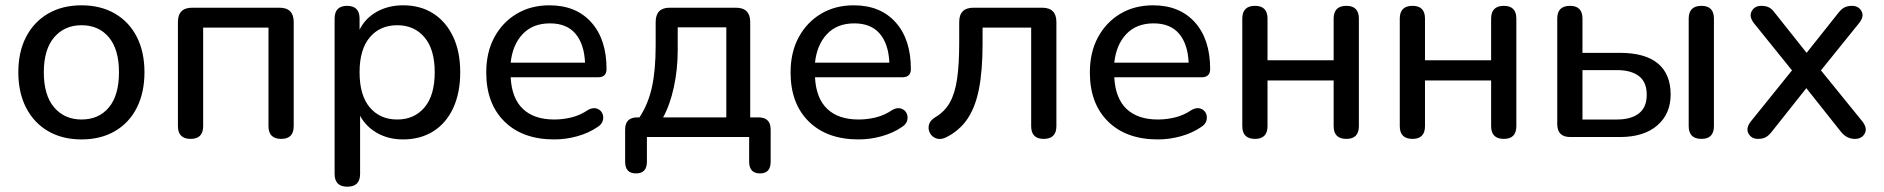

<svg xmlns="http://www.w3.org/2000/svg" viewBox="-20 -516 7093 723"><path d="M287 9Q215 9 161.5 -22Q108 -53 78.5 -110Q49 -167 49 -244Q49 -321 78.5 -377.5Q108 -434 161.5 -465Q215 -496 287 -496Q359 -496 412.5 -465Q466 -434 495 -377.5Q524 -321 524 -244Q524 -167 495 -110Q466 -53 412.5 -22Q359 9 287 9ZM287 -66Q352 -66 390 -111.5Q428 -157 428 -244Q428 -330 390 -375.5Q352 -421 287 -421Q223 -421 184 -375.5Q145 -330 145 -244Q145 -157 184 -111.5Q223 -66 287 -66Z M698 7Q650 7 650 -41V-433Q650 -487 704 -487H1032Q1086 -487 1086 -433V-41Q1086 7 1039 7Q991 7 991 -41V-412H745V-41Q745 7 698 7Z M1476 -66Q1540 -66 1578.5 -111.5Q1617 -157 1617 -244Q1617 -330 1578.5 -375.5Q1540 -421 1476 -421Q1411 -421 1372.5 -375.5Q1334 -330 1334 -244Q1334 -157 1372.5 -111.5Q1411 -66 1476 -66ZM1288 187Q1240 187 1240 139V-446Q1240 -494 1287 -494Q1334 -494 1334 -446V-404Q1355 -447 1398.5 -471.5Q1442 -496 1498 -496Q1563 -496 1611 -465.5Q1659 -435 1686 -378.5Q1713 -322 1713 -244Q1713 -166 1686.5 -109Q1660 -52 1611.5 -21.5Q1563 9 1498 9Q1443 9 1400.5 -15Q1358 -39 1336 -80V139Q1336 187 1288 187Z M2067 9Q1948 9 1879.5 -58.5Q1811 -126 1811 -243Q1811 -319 1841.5 -375.5Q1872 -432 1925.5 -464Q1979 -496 2049 -496Q2149 -496 2206.5 -432Q2264 -368 2264 -256Q2264 -225 2232 -225H1903Q1907 -146 1949 -106Q1991 -66 2067 -66Q2100 -66 2132.5 -74Q2165 -82 2196 -103Q2214 -112 2228 -107Q2242 -102 2248 -89.5Q2254 -77 2250 -62Q2246 -47 2229 -37Q2197 -15 2154 -3Q2111 9 2067 9ZM1903 -280H2183Q2180 -350 2147 -389Q2114 -428 2051 -428Q1986 -428 1948 -387.5Q1910 -347 1903 -280Z M2477 -74H2715V-413H2532V-326Q2532 -255 2517.5 -188Q2503 -121 2477 -74ZM2375 137Q2334 137 2334 93V-28Q2334 -74 2380 -74H2388Q2421 -124 2435 -188Q2449 -252 2449 -345V-433Q2449 -487 2502 -487H2751Q2805 -487 2805 -433V-74H2836Q2882 -74 2882 -28V93Q2882 137 2842 137Q2801 137 2801 93V0H2416V93Q2416 137 2375 137Z M3213 9Q3094 9 3025.5 -58.5Q2957 -126 2957 -243Q2957 -319 2987.5 -375.5Q3018 -432 3071.5 -464Q3125 -496 3195 -496Q3295 -496 3352.5 -432Q3410 -368 3410 -256Q3410 -225 3378 -225H3049Q3053 -146 3095 -106Q3137 -66 3213 -66Q3246 -66 3278.5 -74Q3311 -82 3342 -103Q3360 -112 3374 -107Q3388 -102 3394 -89.5Q3400 -77 3396 -62Q3392 -47 3375 -37Q3343 -15 3300 -3Q3257 9 3213 9ZM3049 -280H3329Q3326 -350 3293 -389Q3260 -428 3197 -428Q3132 -428 3094 -387.5Q3056 -347 3049 -280Z M3910 7Q3863 7 3863 -41V-412H3680V-351Q3680 -251 3666.5 -181.5Q3653 -112 3622.5 -67.5Q3592 -23 3541 2Q3521 11 3505 5Q3489 -1 3481.5 -15.5Q3474 -30 3478 -46Q3482 -62 3501 -74Q3537 -95 3556.5 -129.5Q3576 -164 3584 -218.5Q3592 -273 3592 -354V-433Q3592 -487 3646 -487H3904Q3958 -487 3958 -433V-41Q3958 7 3910 7Z M4340 9Q4221 9 4152.5 -58.5Q4084 -126 4084 -243Q4084 -319 4114.5 -375.5Q4145 -432 4198.5 -464Q4252 -496 4322 -496Q4422 -496 4479.5 -432Q4537 -368 4537 -256Q4537 -225 4505 -225H4176Q4180 -146 4222 -106Q4264 -66 4340 -66Q4373 -66 4405.5 -74Q4438 -82 4469 -103Q4487 -112 4501 -107Q4515 -102 4521 -89.5Q4527 -77 4523 -62Q4519 -47 4502 -37Q4470 -15 4427 -3Q4384 9 4340 9ZM4176 -280H4456Q4453 -350 4420 -389Q4387 -428 4324 -428Q4259 -428 4221 -387.5Q4183 -347 4176 -280Z M4706 7Q4658 7 4658 -41V-446Q4658 -494 4706 -494Q4753 -494 4753 -446V-289H5002V-446Q5002 -494 5050 -494Q5097 -494 5097 -446V-41Q5097 7 5050 7Q5002 7 5002 -41V-213H4753V-41Q4753 7 4706 7Z M5299 7Q5251 7 5251 -41V-446Q5251 -494 5299 -494Q5346 -494 5346 -446V-289H5595V-446Q5595 -494 5643 -494Q5690 -494 5690 -446V-41Q5690 7 5643 7Q5595 7 5595 -41V-213H5346V-41Q5346 7 5299 7Z M5893 0Q5844 0 5844 -49V-446Q5844 -494 5892 -494Q5939 -494 5939 -446V-317H6080Q6175 -317 6223 -277Q6271 -237 6271 -160Q6271 -87 6220.5 -43.5Q6170 0 6080 0ZM5939 -66H6069Q6122 -66 6151.5 -89Q6181 -112 6181 -159Q6181 -207 6151.5 -229.5Q6122 -252 6069 -252H5939ZM6387 7Q6339 7 6339 -41V-446Q6339 -494 6387 -494Q6434 -494 6434 -446V-41Q6434 7 6387 7Z M6600 7Q6575 7 6564 -13.5Q6553 -34 6574 -60L6728 -251L6586 -427Q6565 -453 6576 -473.5Q6587 -494 6612 -494Q6630 -494 6641.5 -488Q6653 -482 6663 -468L6783 -317L6903 -468Q6914 -482 6925.5 -488Q6937 -494 6954 -494Q6979 -494 6990 -473.5Q7001 -453 6979 -427L6837 -251L6992 -60Q7013 -34 7002 -13.5Q6991 7 6965 7Q6934 7 6913 -19L6782 -184L6651 -19Q6641 -6 6629.5 0.5Q6618 7 6600 7Z"/></svg>

Font: Chiron GoRound TC
Style: Regular
Weight: 400
Designer: Ryoko NISHIZUKA 西塚涼子 (kana, bopomofo & ideographs); Paul D. Hunt (Latin, Greek & Cyrillic); Sandoll Communications 산돌커뮤니
Foundry: Adobe
Version: Version 1.000;hotconv 1.1.1;makeotfexe 2.6.0